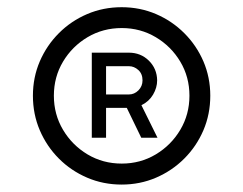

<svg xmlns="http://www.w3.org/2000/svg" viewBox="-20 -792 665 525"><path d="M312.7 -287.3Q262.3 -287.3 218.3 -306.2Q174.3 -325 141 -358.4Q107.7 -391.8 88.8 -435.8Q70 -479.8 70 -530.3Q70 -580.3 88.8 -624.2Q107.7 -668 141 -701.3Q174.3 -734.7 218.3 -753.5Q262.3 -772.3 312.7 -772.3Q362.8 -772.3 406.7 -753.5Q450.5 -734.7 483.9 -701.3Q517.3 -668 536.2 -624.2Q555 -580.3 555 -530.3Q555 -479.8 536.2 -435.8Q517.3 -391.8 483.9 -358.4Q450.5 -325 406.7 -306.2Q362.8 -287.3 312.7 -287.3ZM313 -344.7Q363.8 -344.7 405.9 -369.8Q448 -395 473 -437.1Q498 -479.2 498 -530.3Q498 -581.5 473 -623.4Q448 -665.3 405.9 -690.3Q363.8 -715.3 313 -715.3Q261.5 -715.3 219.4 -690.3Q177.3 -665.3 152.3 -623.4Q127.3 -581.5 127.3 -530.3Q127.3 -479.2 152.3 -437.1Q177.3 -395 219.4 -369.8Q261.5 -344.7 313 -344.7ZM231 -415.3V-648H332.3Q364.8 -648 387 -626.2Q409.2 -604.3 409.7 -572.3Q409.7 -552.2 398.5 -533.2Q387.3 -514.3 366.7 -504.3L410.7 -415.3H366.3L326.7 -497H270V-415.3ZM270 -533.7H332.3Q347.3 -533.7 358.5 -544.9Q369.7 -556.2 369.7 -572.3Q369.7 -590.2 358.2 -600.6Q346.8 -611 332.3 -611H270Z"/></svg>

Font: Manrope ExtraLight
Style: Regular
Weight: 200
Designer: Mikhail Sharanda
Foundry: Mikhail Sharanda
Version: Version 4.505